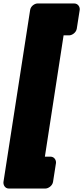

<svg xmlns="http://www.w3.org/2000/svg" viewBox="-24 -884 480 1108"><path d="M375 -680C391 -680 415 -695 419 -718L436 -827C438 -843 427 -864 404 -864H193C177 -864 154 -850 150 -827L-4 166C-6 182 4 204 27 204H238C254 204 278 189 282 166L299 57C301 41 290 20 267 20H235L343 -680Z"/></svg>

Font: Asimov Print
Style: EIt
Weight: 500
Designer: Google
Version: Version 2.000980; 2014